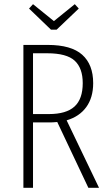

<svg xmlns="http://www.w3.org/2000/svg" viewBox="-20 -899 522 919"><path d="M403 0 254 -315Q232 -313 219 -313H138V0H92V-684H208Q321 -684 373.5 -637Q426 -590 426 -501Q426 -432 393 -386.5Q360 -341 299 -323L454 0ZM376 -501Q376 -573 337.5 -608.5Q299 -644 206 -644H138V-353H214Q297 -353 336.5 -389Q376 -425 376 -501ZM338 -879 357 -858 251 -757H224L119 -858L138 -879L238 -798Z"/></svg>

Font: Fira Sans Extra Condensed ExtraLight
Style: Regular
Weight: 275
Width: 1
Designer: Carrois Corporate & Edenspiekermann AG
Foundry: Carrois Corporate GbR & Edenspiekermann AG
Version: Version 4.203